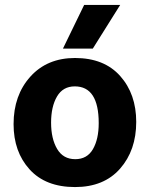

<svg xmlns="http://www.w3.org/2000/svg" viewBox="-20 -750 607 778"><path d="M532 -256Q532 -141 466.5 -66.5Q401 8 284 8Q165 8 100 -63.5Q35 -135 35 -247Q35 -364 103 -439.5Q171 -515 284 -515Q402 -515 467 -442Q532 -369 532 -256ZM285 -105Q333 -105 356.5 -145.5Q380 -186 380 -251Q380 -400 283 -400Q235 -400 211 -359Q187 -318 187 -253Q187 -188 211.5 -146.5Q236 -105 285 -105ZM356 -553H235L321 -730H467Z"/></svg>

Font: Hind Guntur
Style: Bold
Weight: 700
Designer: Manushi Parikh, Hitesh Malaviya
Foundry: Indian Type Foundry
Version: Version 1.002;PS 1.0;hotconv 1.0.86;makeotf.lib2.5.63406; tt